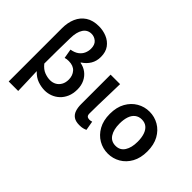

<svg xmlns="http://www.w3.org/2000/svg" viewBox="-155 -1249 1888 1888"><g transform="rotate(45 789.0 -305.0)"><path d="M81 201V-540Q81 -618 107.5 -679Q134 -740 188 -775.5Q242 -811 325 -811Q383 -811 435 -789.5Q487 -768 519.5 -724Q552 -680 552 -611Q552 -553 525.5 -508.5Q499 -464 451 -433V-428Q499 -420 536 -392Q573 -364 594 -320.5Q615 -277 615 -222Q615 -163 596 -119Q577 -75 545.5 -45.5Q514 -16 474.5 -1Q435 14 394 14Q346 14 296.5 -3Q247 -20 204 -66Q207 2 209 68Q211 134 213 201ZM359 -95Q394 -95 422.5 -110.5Q451 -126 468.5 -156.5Q486 -187 486 -230Q486 -285 453.5 -322Q421 -359 357 -359Q344 -359 331 -357.5Q318 -356 306 -352L289 -450Q340 -459 369.5 -481.5Q399 -504 412.5 -535Q426 -566 426 -599Q426 -654 395.5 -680.5Q365 -707 326 -707Q270 -707 239.5 -660Q209 -613 208 -529Q206 -439 205 -350.5Q204 -262 204 -171Q240 -126 281 -110.5Q322 -95 359 -95Z M875 14Q825 14 796 -5.5Q767 -25 754.5 -61Q742 -97 742 -146V-555H874Q873 -486 870.5 -411Q868 -336 866.5 -266Q865 -196 865 -139Q865 -114 876 -104Q887 -94 908 -94Q915 -94 924 -95.5Q933 -97 941 -100L958 -3Q943 4 924 9Q905 14 875 14Z M1271 14Q1201 14 1141.5 -20.5Q1082 -55 1045.5 -120Q1009 -185 1009 -277Q1009 -370 1045.5 -435Q1082 -500 1141.5 -534.5Q1201 -569 1271 -569Q1341 -569 1400.5 -534.5Q1460 -500 1496 -435Q1532 -370 1532 -277Q1532 -185 1496 -120Q1460 -55 1400.5 -20.5Q1341 14 1271 14ZM1271 -94Q1333 -94 1365 -144Q1397 -194 1397 -277Q1397 -333 1383 -374.5Q1369 -416 1341 -438.5Q1313 -461 1271 -461Q1230 -461 1201 -438.5Q1172 -416 1158 -374.5Q1144 -333 1144 -277Q1144 -194 1176 -144Q1208 -94 1271 -94Z"/></g></svg>

Font: Noto Sans HK SemiBold
Style: Regular
Weight: 600
Version: Version 2.004-H2;hotconv 1.0.118;makeotfexe 2.5.65603